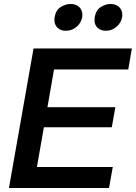

<svg xmlns="http://www.w3.org/2000/svg" viewBox="-20 -947 684 967"><path d="M201 -306H543L561 -407H219L252 -597H626L644 -703H149L25 0H529L548 -106H166ZM255 -860Q254 -855 254 -847Q254 -822 270 -807Q286 -792 312 -792Q341 -792 364.5 -811Q388 -830 394 -860Q395 -864 395 -872Q395 -897 378.5 -912Q362 -927 336 -927Q310 -927 285.5 -911.5Q261 -896 255 -860ZM457 -860Q456 -855 456 -845Q456 -821 472 -806.5Q488 -792 514 -792Q542 -792 565.5 -811Q589 -830 595 -860Q596 -864 596 -872Q596 -897 579.5 -912Q563 -927 537 -927Q512 -927 487.5 -911.5Q463 -896 457 -860Z"/></svg>

Font: Geom Medium
Style: Italic
Weight: 500
Italic angle: -10°
Version: Version 1.102